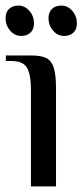

<svg xmlns="http://www.w3.org/2000/svg" viewBox="-24 -669 296 689"><path d="M-4 -604Q-4 -625 8.5 -637Q21 -649 42 -649Q65 -649 81.5 -630Q98 -611 98 -585Q98 -564 85.5 -552Q73 -540 52 -540Q29 -540 12.5 -559Q-4 -578 -4 -604ZM150 -604Q150 -625 162.5 -637Q175 -649 196 -649Q219 -649 235.5 -630Q252 -611 252 -585Q252 -564 239.5 -552Q227 -540 206 -540Q183 -540 166.5 -559Q150 -578 150 -604ZM87 -350Q87 -401 73 -425.5Q59 -450 17 -450H-3V-470H87Q124 -470 142.5 -460.5Q161 -451 169 -426Q177 -401 177 -350V0H87Z"/></svg>

Font: El Messiri
Style: Regular
Weight: 400
Designer: Mohamed Gaber
Foundry: Kief Type Foundry
Version: Version 2.006